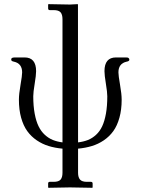

<svg xmlns="http://www.w3.org/2000/svg" viewBox="-20 -707 679 927"><path d="M281.7 -19.5V-614.3Q281.7 -636.7 272.5 -647.5Q263.2 -658.2 238.8 -658.2H220.2Q212.4 -658.2 212.4 -666.5V-685.1L214.4 -687Q281.7 -685.1 317.9 -685.1L355 -687L356.4 -685.1L356.9 -19.5Q383.8 -22.9 404.8 -31.2Q425.8 -39.6 443.8 -56.2Q461.9 -72.8 473.4 -97.4Q484.9 -122.1 491.5 -158.4Q498 -194.8 498 -242.2Q498 -261.7 491.2 -303Q484.4 -344.2 484.4 -363.3Q484.4 -429.7 540 -429.7H585Q591.8 -429.7 595.2 -429.2Q598.6 -428.7 601.6 -426Q604.5 -423.3 604.5 -418.5Q604.5 -411.6 591.3 -409.2Q551.8 -400.4 551.8 -357.4Q551.8 -342.3 559.6 -297.6Q567.4 -252.9 567.4 -225.6Q567.4 -177.2 556.6 -138.7Q545.9 -100.1 527.1 -74Q508.3 -47.9 481.2 -29.5Q454.1 -11.2 423.6 -2Q393.1 7.3 356.9 10.7V127Q356.9 149.4 366.5 160.2Q376 170.9 399.9 170.9H418.5Q427.2 170.9 427.2 179.2V197.8L425.3 199.7Q356.9 197.8 317.9 197.8L214.4 199.7L212.4 197.8V179.2Q212.4 170.9 220.2 170.9H238.8Q263.2 170.9 272.5 160.2Q281.7 149.4 281.7 127V10.7Q245.1 7.3 214.8 -2Q184.6 -11.2 157.5 -29.5Q130.4 -47.9 111.6 -74Q92.8 -100.1 82 -138.7Q71.3 -177.2 71.3 -225.6Q71.3 -252.9 79.1 -297.6Q86.9 -342.3 86.9 -357.4Q86.9 -400.4 47.4 -409.2Q34.2 -411.6 34.2 -418.5Q34.2 -425.8 39.1 -427.7Q43.9 -429.7 53.7 -429.7H98.6Q154.3 -429.7 154.3 -363.3Q154.3 -344.2 147.5 -303Q140.6 -261.7 140.6 -242.2Q140.6 -194.8 147.5 -158.2Q154.3 -121.6 166.3 -97.2Q178.2 -72.8 196.3 -56.2Q214.4 -39.6 235.1 -31.2Q255.9 -22.9 281.7 -19.5Z"/></svg>

Font: Libertinage
Style: f
Weight: 400
Designer: OSP
Foundry: OSP
Version: Version 1.0; 2008; OFL relea